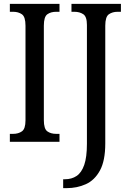

<svg xmlns="http://www.w3.org/2000/svg" viewBox="-20 -734 669 994"><path d="M31 0V-41H48Q75 -41 93.5 -54Q112 -67 112 -111V-601Q112 -647 93.5 -660Q75 -673 48 -673H31V-714H288V-673H271Q243 -673 225 -660Q207 -647 207 -601V-112Q207 -67 225 -54Q243 -41 271 -41H288V0ZM307 240V194H316Q351 194 376.5 177Q402 160 416 120Q430 80 430 10V-605Q430 -648 411 -660.5Q392 -673 365 -673H350V-714H606V-673H589Q562 -673 543.5 -660Q525 -647 525 -601V9Q525 98 497.5 148.5Q470 199 424.5 219.5Q379 240 325 240Z"/></svg>

Font: Noto Serif Condensed
Style: Regular
Weight: 400
Width: 3
Designer: Monotype Design Team
Foundry: Monotype Imaging Inc.
Version: Version 2.013; ttfautohint (v1.8.4.7-5d5b)